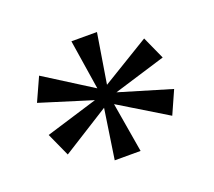

<svg xmlns="http://www.w3.org/2000/svg" viewBox="-76 -858 644 579"><g transform="rotate(-20 246.0 -569.0)"><path d="M202 -378 226 -538 75 -443 41 -518 208 -569 41 -621 75 -696 227 -600 202 -760H284L258 -600L411 -693L444 -620L277 -569L444 -519L411 -445L258 -538L285 -378Z"/></g></svg>

Font: Noto Serif Kannada
Style: Regular
Weight: 400
Designer: Universal Thirst, Indian Type Foundry and the Monotype Design Team
Foundry: Monotype Imaging Inc.
Version: Version 2.003